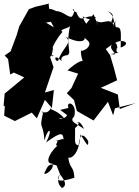

<svg xmlns="http://www.w3.org/2000/svg" viewBox="-45 -601 775 1069"><path d="M244 0 255 -100 205 -86 253 -227 234 -283 207 -322 166 -354C168 -303 196 -299 233 -263C220 -295 267 -299 248 -287C228 -294 285 -360 206 -357C275 -325 218 -320 303 -424C279 -437 336 -442 345 -456C319 -341 357 -310 331 -294C347 -294 285 -298 298 -260C251 -311 258 -254 279 -263C300 -336 364 -361 320 -397C403 -352 437 -377 423 -393C432 -381 476 -365 437 -330C483 -359 393 -297 409 -325C402 -327 404 -275 427 -238C435 -252 429 -297 331 -209L390 -191L353 -111L327 -82L367 -44L383 17L476 70L556 -34L585 41L595 2L710 -27L622 6L611 -75L516 -112L607 -154L589 -223L568 -294L544 -328L588 -360C537 -332 639 -287 572 -300C663 -319 583 -285 609 -342C606 -295 614 -374 592 -359C633 -390 694 -361 627 -336C627 -412 636 -454 601 -449C586 -477 613 -507 598 -478C536 -458 625 -517 554 -538C609 -510 584 -423 589 -462C561 -508 526 -459 492 -485C507 -450 503 -450 476 -522C428 -462 442 -466 390 -435C487 -455 428 -449 416 -510C458 -478 504 -505 482 -507C428 -523 405 -463 381 -532C331 -555 392 -564 356 -509C337 -499 305 -540 268 -539C199 -575 228 -517 246 -529C199 -568 202 -491 226 -501C140 -524 181 -486 209 -498C243 -509 256 -412 278 -435L211 -475L239 -480L226 -574L228 -581L151 -563L116 -550L62 -454L48 -406L14 -315L-19 -292L0 -272L12 -186L32 -197L90 -170L-19 -80L-25 -13L-18 -9L-22 43L38 73L132 26L160 58L205 -45ZM329 40C308 78 249 48 313 59C272 5 215 11 243 -4C213 43 207 13 184 31C210 13 166 21 196 21C171 131 193 66 203 181C219 110 255 106 212 192C298 129 306 139 309 176C305 167 289 181 255 185C299 177 252 205 274 210C222 259 207 311 246 310C263 339 199 382 202 362C222 323 224 306 270 320L290 371C320 409 329 434 297 448C317 450 251 428 294 362C259 408 280 416 369 389C366 320 345 346 335 276C359 285 399 242 403 147C445 216 447 217 446 184C404 118 398 177 392 209C362 201 377 180 372 89C344 152 420 72 382 81C368 110 387 38 423 117C377 84 338 77 368 47C388 -26 321 -46 336 0L290 11Z"/></svg>

Font: Hussar Lance
Style: Regular
Weight: 700
Foundry: Cannot Into Space Fonts, PlusOne Fonts
Version: Version 2.27